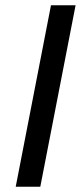

<svg xmlns="http://www.w3.org/2000/svg" viewBox="-20 -708 318 728"><path d="M39.6 0 173.3 -688H266.6L132.8 0Z"/></svg>

Font: Liberation Sans
Style: Italic
Weight: 400
Italic angle: -12°
Designer: Steve Matteson
Foundry: Ascender Corporation
Version: Version 2.1.5